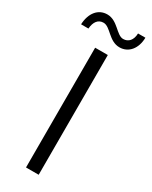

<svg xmlns="http://www.w3.org/2000/svg" viewBox="-232 -925 767 972"><g transform="rotate(30 151.0 -438.5)"><path d="M219 -763C272 -763 308 -807 309 -871H266C265 -832 245 -809 214 -809C175 -809 145 -877 84 -877C31 -877 -4 -834 -7 -767H36C39 -807 57 -831 88 -831C129 -831 157 -763 219 -763ZM188 0V-700H114V0Z"/></g></svg>

Font: Montserrat Z
Style: Regular
Weight: 400
Designer: Julieta Ulanovsky
Foundry: Julieta Ulanovsky
Version: Version 8.000